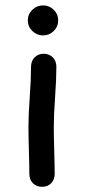

<svg xmlns="http://www.w3.org/2000/svg" viewBox="-20 -703 320 725"><path d="M142.6 -569.3Q119.1 -569.3 102.1 -585.9Q85 -602.5 85 -626Q85 -649.4 102.1 -666Q119.1 -682.6 142.6 -682.6Q166 -682.6 182.9 -666Q199.7 -649.4 199.7 -626Q199.7 -602.5 182.9 -585.9Q166 -569.3 142.6 -569.3ZM183.1 -221.7Q183.1 -192.4 184.8 -134Q186.5 -75.7 186.5 -46.4Q186.5 -24.9 173.3 -11.2Q160.2 2.4 138.7 2.4Q117.7 2.4 104.2 -11.2Q90.8 -24.9 90.8 -46.4Q90.8 -75.7 89.1 -134Q87.4 -192.4 87.4 -221.7Q87.4 -267.6 92.3 -336.2Q97.2 -404.8 97.2 -450.7Q97.2 -472.7 110.6 -486.3Q124 -500 145 -500Q166 -500 179.4 -486.3Q192.9 -472.7 192.9 -450.7Q192.9 -404.8 188 -336.2Q183.1 -267.6 183.1 -221.7Z"/></svg>

Font: Bharatayuddha
Style: Regular
Weight: 400
Designer: R.S. Wihananto
Foundry: R.S. Wihananto
Version: Version 2.0.1